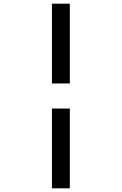

<svg xmlns="http://www.w3.org/2000/svg" viewBox="-20 -821 660 1041"><path d="M261.5 -368.5V-801H358.5V-368.5ZM261.5 200V-232.5H358.5V200Z"/></svg>

Font: Monaspace Neon Var ExtraLight
Style: Regular
Weight: 200
Designer: Riley Cran and the Lettermatic Team
Version: Version 1.200 (Monaspace Neon Var)